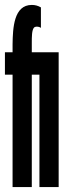

<svg xmlns="http://www.w3.org/2000/svg" viewBox="-23 -759 299 779"><path d="M106 0V-456H137V0H215V-547H106V-585C106 -610 106 -637 115 -647C120 -652 132 -653 143 -646V-729C131 -736 119 -739 106 -739C33 -739 29 -646 28 -579V-547H-3V-456H28V0Z"/></svg>

Font: League Gothic Condensed
Style: Regular
Weight: 400
Width: 3
Designer: Tyler Finck
Foundry: The League of Moveable Type
Version: Version 1.001;PS 001.001;hotconv 1.0.56;makeotf.lib2.0.21325